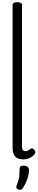

<svg xmlns="http://www.w3.org/2000/svg" viewBox="-20 -1440 346 1755"><path d="M194 17Q142 17 118.5 -10Q95 -37 95 -86V-1394Q95 -1407 105.5 -1413.5Q116 -1420 137 -1420Q159 -1420 170 -1413.5Q181 -1407 181 -1394V-96Q181 -76 190 -67Q199 -58 212 -58Q223 -58 230.5 -61Q238 -64 245 -69.5Q252 -75 259 -80Q267 -86 276 -83.5Q285 -81 294 -70Q299 -63 301.5 -53Q304 -43 299 -35Q288 -18 270.5 -6.5Q253 5 233 11Q213 17 194 17ZM145 291Q133 286 130 278Q127 270 132 255Q144 224 150 202Q156 180 157.5 157.5Q159 135 159 105Q159 88 168.5 81Q178 74 197 74Q220 74 232.5 85Q245 96 245 115Q245 140 238 168Q231 196 219 223.5Q207 251 191 275Q181 291 171 294Q161 297 145 291Z"/></svg>

Font: Playwrite BE WAL
Style: Regular
Weight: 400
Designer: Veronika Burian, José Scaglione
Foundry: TypeTogether
Version: Version 1.002